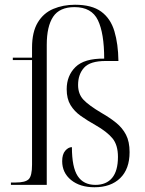

<svg xmlns="http://www.w3.org/2000/svg" viewBox="-20 -779 610 809"><path d="M378 10Q317 10 279.5 -20.5Q242 -51 242 -100Q242 -129 255 -144Q268 -159 283 -159Q283 -74 307.5 -37Q332 0 382 0Q428 0 452.5 -29.5Q477 -59 477 -118Q477 -168 454 -196Q431 -224 382 -252Q348 -271 320.5 -290.5Q293 -310 277 -336.5Q261 -363 261 -403Q261 -460 298 -496.5Q335 -533 419 -532Q419 -639 392.5 -694Q366 -749 294 -749Q231 -749 204 -708.5Q177 -668 177 -590V0H26V-10H46Q87 -10 101 -24Q115 -38 115 -85V-526H34V-536H115V-578Q115 -644 139 -684Q163 -724 204.5 -741.5Q246 -759 296 -759Q367 -759 406.5 -730Q446 -701 462 -647.5Q478 -594 479 -522H425Q360 -522 334.5 -494Q309 -466 309 -421Q309 -383 331.5 -359Q354 -335 408 -303Q443 -283 469.5 -261.5Q496 -240 511 -211Q526 -182 526 -138Q526 -67 486.5 -28.5Q447 10 378 10Z"/></svg>

Font: Noto Serif Display SemiCondensed Light
Style: Regular
Weight: 300
Width: 4
Designer: Monotype Design Team
Foundry: Monotype Imaging Inc.
Version: Version 2.009